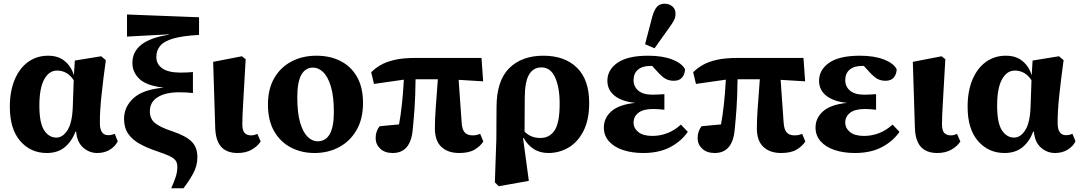

<svg xmlns="http://www.w3.org/2000/svg" viewBox="-20 -809 5816 1034"><path d="M192 -240Q192 -146 218 -107Q244 -68 283 -68Q318 -68 343.5 -108Q369 -148 372 -234L377 -377Q343 -429 287 -429Q244 -429 218 -381.5Q192 -334 192 -240ZM232 15Q145 15 89 -49.5Q33 -114 33 -234Q33 -318 59 -380Q85 -442 131.5 -475.5Q178 -509 239 -509Q295 -509 330 -479Q365 -449 378 -403L383 -483L525 -506L550 -485Q536 -385 526.5 -294.5Q517 -204 518 -145Q518 -81 563 -81Q575 -81 583 -83.5Q591 -86 598 -88L614 -48Q601 -21 572 -3Q543 15 504 15Q461 15 428 -14Q395 -43 390 -100H386Q367 -48 329 -16.5Q291 15 232 15Z M902 205Q916 174 925.5 146Q935 118 935 90Q935 69 926 56Q917 43 893 31.5Q869 20 824 5Q773 -12 733 -34Q693 -56 670.5 -88.5Q648 -121 648 -169Q648 -233 698.5 -280Q749 -327 862 -337Q771 -347 732 -383Q693 -419 693 -470Q693 -592 889 -622V-624L664 -612V-731L1052 -716V-621Q963 -616 913 -601.5Q863 -587 842.5 -562Q822 -537 822 -502Q822 -463 854.5 -440.5Q887 -418 952 -418Q988 -418 1019 -421V-308Q1003 -310 983.5 -311Q964 -312 945 -312Q871 -312 829 -285.5Q787 -259 787 -210Q787 -170 814 -147Q841 -124 908 -102Q982 -77 1012.5 -46Q1043 -15 1043 36Q1043 84 1020.5 125Q998 166 968 205Z M1260 15Q1201 15 1171 -18.5Q1141 -52 1139 -123L1128 -476L1283 -506L1303 -490Q1295 -345 1290 -262Q1285 -179 1285 -141Q1285 -106 1297.5 -93Q1310 -80 1332 -80Q1343 -80 1351 -82.5Q1359 -85 1366 -88L1384 -47Q1366 -20 1334.5 -2.5Q1303 15 1260 15Z M1674 15Q1603 15 1546 -15Q1489 -45 1456 -103Q1423 -161 1423 -246Q1423 -330 1457 -388.5Q1491 -447 1550 -478Q1609 -509 1684 -509Q1758 -509 1814.5 -480Q1871 -451 1903 -394.5Q1935 -338 1935 -254Q1935 -169 1900.5 -109Q1866 -49 1807 -17Q1748 15 1674 15ZM1690 -48Q1778 -48 1778 -205Q1778 -290 1762 -343Q1746 -396 1720.5 -420.5Q1695 -445 1666 -445Q1625 -445 1603 -406.5Q1581 -368 1581 -285Q1581 -201 1596.5 -148.5Q1612 -96 1637 -72Q1662 -48 1690 -48Z M1994 -357 1979 -420Q2001 -442 2030.5 -459Q2060 -476 2105 -486.5Q2150 -497 2219 -497H2573L2582 -371L2450 -379L2466 -152Q2468 -112 2482.5 -96Q2497 -80 2525 -80Q2538 -80 2548.5 -82.5Q2559 -85 2566 -88L2583 -47Q2567 -22 2536.5 -3.5Q2506 15 2453 15Q2392 15 2357 -18Q2322 -51 2322 -118Q2322 -165 2326.5 -227Q2331 -289 2338 -382H2218Q2217 -289 2212.5 -226Q2208 -163 2203 -115Q2193 15 2095 15Q2052 15 2027.5 -8.5Q2003 -32 2003 -65Q2003 -102 2024 -129Q2046 -131 2073.5 -134Q2101 -137 2129 -139Q2138 -188 2144.5 -247.5Q2151 -307 2155 -380Z M2806 -279 2805 -100Q2825 -81 2845.5 -73.5Q2866 -66 2890 -66Q2940 -66 2967 -107Q2994 -148 2994 -251Q2994 -338 2969.5 -392Q2945 -446 2896 -446Q2852 -446 2829 -407Q2806 -368 2806 -279ZM2645 173 2653 -58 2654 -230Q2654 -374 2722 -441.5Q2790 -509 2906 -509Q3021 -509 3087 -444.5Q3153 -380 3153 -255Q3153 -164 3122.5 -104Q3092 -44 3042 -14.5Q2992 15 2934 15Q2887 15 2853.5 -7Q2820 -29 2800 -67L2797 -64L2828 165L2666 194Z M3444 15Q3383 15 3335 -1Q3287 -17 3259.5 -48Q3232 -79 3232 -122Q3232 -174 3273 -210Q3314 -246 3402 -255Q3330 -262 3290.5 -293Q3251 -324 3251 -374Q3251 -433 3305.5 -471Q3360 -509 3471 -509Q3548 -509 3600.5 -488.5Q3653 -468 3669 -436Q3668 -408 3653 -391Q3638 -374 3609 -374Q3584 -374 3564.5 -384.5Q3545 -395 3515 -429L3492 -454Q3490 -454 3487.5 -454Q3485 -454 3483 -454Q3440 -454 3416 -434Q3392 -414 3392 -377Q3392 -343 3417.5 -321Q3443 -299 3495 -299Q3512 -299 3525.5 -300Q3539 -301 3558 -302V-218Q3522 -222 3498 -222Q3444 -222 3418 -201.5Q3392 -181 3392 -149Q3392 -119 3417.5 -98Q3443 -77 3493 -77Q3535 -77 3574 -92Q3613 -107 3647 -138L3684 -99Q3650 -49 3590 -17Q3530 15 3444 15ZM3454 -571 3493 -720Q3504 -758 3519 -773.5Q3534 -789 3559 -789Q3584 -789 3601 -774.5Q3618 -760 3618 -735Q3618 -716 3609.5 -699.5Q3601 -683 3584 -660L3505 -549Z M3728 -357 3713 -420Q3735 -442 3764.5 -459Q3794 -476 3839 -486.5Q3884 -497 3953 -497H4307L4316 -371L4184 -379L4200 -152Q4202 -112 4216.5 -96Q4231 -80 4259 -80Q4272 -80 4282.5 -82.5Q4293 -85 4300 -88L4317 -47Q4301 -22 4270.5 -3.5Q4240 15 4187 15Q4126 15 4091 -18Q4056 -51 4056 -118Q4056 -165 4060.5 -227Q4065 -289 4072 -382H3952Q3951 -289 3946.5 -226Q3942 -163 3937 -115Q3927 15 3829 15Q3786 15 3761.5 -8.5Q3737 -32 3737 -65Q3737 -102 3758 -129Q3780 -131 3807.5 -134Q3835 -137 3863 -139Q3872 -188 3878.5 -247.5Q3885 -307 3889 -380Z M4584 15Q4523 15 4475 -1Q4427 -17 4399.5 -48Q4372 -79 4372 -122Q4372 -174 4413 -210Q4454 -246 4542 -255Q4470 -262 4430.5 -293Q4391 -324 4391 -374Q4391 -433 4445.5 -471Q4500 -509 4611 -509Q4688 -509 4740.5 -488.5Q4793 -468 4809 -436Q4808 -408 4793 -391Q4778 -374 4749 -374Q4724 -374 4704.5 -384.5Q4685 -395 4655 -429L4632 -454Q4630 -454 4627.5 -454Q4625 -454 4623 -454Q4580 -454 4556 -434Q4532 -414 4532 -377Q4532 -343 4557.5 -321Q4583 -299 4635 -299Q4652 -299 4665.5 -300Q4679 -301 4698 -302V-218Q4662 -222 4638 -222Q4584 -222 4558 -201.5Q4532 -181 4532 -149Q4532 -119 4557.5 -98Q4583 -77 4633 -77Q4675 -77 4714 -92Q4753 -107 4787 -138L4824 -99Q4790 -49 4730 -17Q4670 15 4584 15Z M5028 15Q4969 15 4939 -18.5Q4909 -52 4907 -123L4896 -476L5051 -506L5071 -490Q5063 -345 5058 -262Q5053 -179 5053 -141Q5053 -106 5065.5 -93Q5078 -80 5100 -80Q5111 -80 5119 -82.5Q5127 -85 5134 -88L5152 -47Q5134 -20 5102.5 -2.5Q5071 15 5028 15Z M5350 -240Q5350 -146 5376 -107Q5402 -68 5441 -68Q5476 -68 5501.5 -108Q5527 -148 5530 -234L5535 -377Q5501 -429 5445 -429Q5402 -429 5376 -381.5Q5350 -334 5350 -240ZM5390 15Q5303 15 5247 -49.5Q5191 -114 5191 -234Q5191 -318 5217 -380Q5243 -442 5289.5 -475.5Q5336 -509 5397 -509Q5453 -509 5488 -479Q5523 -449 5536 -403L5541 -483L5683 -506L5708 -485Q5694 -385 5684.5 -294.5Q5675 -204 5676 -145Q5676 -81 5721 -81Q5733 -81 5741 -83.5Q5749 -86 5756 -88L5772 -48Q5759 -21 5730 -3Q5701 15 5662 15Q5619 15 5586 -14Q5553 -43 5548 -100H5544Q5525 -48 5487 -16.5Q5449 15 5390 15Z"/></svg>

Font: Source Serif 4 SmText
Style: Bold
Weight: 700
Designer: Frank Grießhammer
Foundry: Adobe
Version: Version 4.005;hotconv 1.1.0;makeotfexe 2.6.0